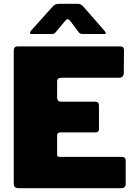

<svg xmlns="http://www.w3.org/2000/svg" viewBox="-20 -985 711 1005"><path d="M71 -742H611Q629 -742 629 -721L628 -605Q628 -578 602 -578H302Q279 -578 279 -559V-474Q279 -464 284 -458.5Q289 -453 297 -453H477Q498 -453 498 -433V-309Q498 -292 480 -292H295Q288 -292 283.5 -288Q279 -284 279 -278V-178Q279 -170 281.5 -167Q284 -164 291 -164H616Q638 -164 638 -145V-22Q638 -12 632 -6Q626 0 614 0H79Q64 0 58 -6Q52 -12 52 -25V-719Q52 -742 71 -742ZM351 -871Q340 -885 334 -885Q328 -885 317 -871L271 -816Q266 -809 261.5 -808Q257 -807 245 -807H146Q137 -807 137 -813Q137 -818 143 -825L255 -950Q262 -958 270 -961.5Q278 -965 292 -965H387Q396 -965 402.5 -961.5Q409 -958 415 -952L526 -825Q534 -815 534 -812Q534 -807 524 -807H419Q408 -807 402.5 -808.5Q397 -810 392 -816Z"/></svg>

Font: Libre Franklin Black
Style: Regular
Weight: 900
Designer: Pablo Impallari, Rodrigo Fuenzalida
Foundry: Impallari Type
Version: Version 1.002; ttfautohint (v1.5)